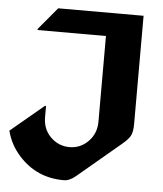

<svg xmlns="http://www.w3.org/2000/svg" viewBox="-53 -784 713 840"><g transform="rotate(5 303.5 -363.5)"><path d="M257.8 9.8Q138.7 9.8 60.1 -77.6Q17.6 -125 2.4 -185.5L147.9 -307.1H152.8V-258.3Q152.8 -205.1 187.5 -170.9Q222.2 -136.7 270.5 -136.7Q318.8 -136.7 353 -171.9Q387.2 -207 387.2 -258.3V-634.8H86.9V-639.6L168.5 -737.3H543.5V-262.2Q543.5 -228 534.7 -210.9Q526.4 -194.3 499.5 -171.9L310.1 -12.7Q283.2 9.8 257.8 9.8Z"/></g></svg>

Font: Gothica
Style: Bold
Weight: 700
Designer: Wojciech Kalinowski "wmk69" (wmk69@o2.pl)
Foundry: Wojciech Kalinowski "wmk69" (wmk69@o2.pl)
Version: Version 2.1.0; 2021-05-14